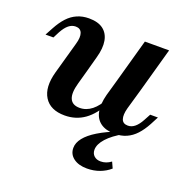

<svg xmlns="http://www.w3.org/2000/svg" viewBox="-114 -538 835 847"><g transform="rotate(20 303.0 -115.0)"><path d="M234.7 -208.1 216.1 -141.1Q202.4 -92.7 213.3 -67.7Q224.2 -42.7 258.9 -42.7Q289.5 -42.7 315.7 -63.3Q341.9 -83.9 363.7 -126.6L371.8 -105.6Q341.9 -46.8 301.2 -17.7Q260.5 11.3 208.1 11.3Q140.3 11.3 112.5 -33.1Q84.7 -77.4 105.6 -153.2L121 -208.1ZM121 -208.1 147.6 -303.2Q157.3 -336.3 150.4 -355.2Q143.5 -374.2 121 -374.2Q103.2 -374.2 88.3 -362.1Q73.4 -350 59.7 -325L44.4 -295.2H7.3L27.4 -332.3Q44.4 -363.7 64.1 -385.1Q83.9 -406.5 108.9 -417.3Q133.9 -428.2 163.7 -428.2Q206.5 -428.2 230.6 -410.1Q254.8 -391.9 260.9 -358.5Q266.9 -325 254 -279L234.7 -208.1ZM371.8 -208.1 429.8 -416.1H543.5L485.5 -208.1ZM458.1 -112.9Q449.2 -79.8 455.6 -60.9Q462.1 -41.9 485.5 -41.9Q503.2 -41.9 518.1 -54.4Q533.1 -66.9 546 -91.1L562.1 -121H598.4L579 -83.9Q562.1 -52.4 542.3 -31Q522.6 -9.7 498 1.2Q473.4 12.1 441.9 12.1Q400 11.3 375.8 -6.9Q351.6 -25 345.6 -58.1Q339.5 -91.1 351.6 -137.1L371.8 -208.1H485.5ZM380.6 197.6Q341.1 197.6 317.3 179.8Q293.5 162.1 293.5 132.3Q293.5 108.1 312.1 84.7Q330.6 61.3 367.7 38.7Q404.8 16.1 461.3 -5.6L482.3 -0.8Q434.7 25.8 409.3 54Q383.9 82.3 383.9 108.1Q383.9 125.8 395.6 136.7Q407.3 147.6 426.6 147.6Q452.4 147.6 475 130.6L487.9 158.9Q466.9 177.4 439.5 187.5Q412.1 197.6 380.6 197.6Z"/></g></svg>

Font: Playfair 9pt
Style: Bold Italic
Weight: 700
Italic angle: -15.6°
Designer: Claus Eggers Sørensen
Foundry: Claus Eggers Sørensen
Version: Version 2.203